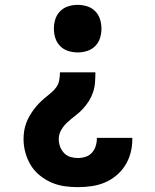

<svg xmlns="http://www.w3.org/2000/svg" viewBox="-20 -548 640 791"><path d="M300 -332Q280 -332 261 -338Q242 -344 228 -358Q214 -372 208 -391Q202 -410 202 -430Q202 -450 208 -469Q214 -488 228 -502Q242 -516 261 -522Q280 -528 300 -528Q320 -528 339 -522Q358 -516 372 -502Q386 -488 392 -469Q398 -450 398 -430Q398 -410 392 -391Q386 -372 372 -358Q358 -344 339 -338Q320 -332 300 -332ZM301 223Q273 223 245 219Q217 215 191 203.5Q165 192 143 174Q121 156 106.5 132Q92 108 84.5 80.5Q77 53 77 25Q77 8 79.5 -8Q82 -24 87.5 -39.5Q93 -55 101 -69Q109 -83 118.5 -96Q128 -109 139.5 -121Q151 -133 163.5 -143.5Q176 -154 189 -164.5Q202 -175 211.5 -188Q221 -201 224 -217.5Q227 -234 227 -250H373Q373 -229 371.5 -208.5Q370 -188 363.5 -168.5Q357 -149 346 -131.5Q335 -114 321 -99Q307 -84 290.5 -71.5Q274 -59 258.5 -45Q243 -31 232.5 -13Q222 5 222 25Q222 41 227.5 56Q233 71 244 82.5Q255 94 270 98.5Q285 103 301 103Q317 103 332.5 98Q348 93 358.5 81.5Q369 70 374 54.5Q379 39 379 23V20H525V28Q525 56 517.5 83.5Q510 111 495 134.5Q480 158 458 176Q436 194 410.5 204.5Q385 215 357 219Q329 223 301 223Z"/></svg>

Font: Iosevka Heavy Extended
Style: Regular
Weight: 900
Width: 7
Monospace: yes
Designer: Belleve Invis
Foundry: Belleve Invis
Version: Version 32.5.0; ttfautohint (v1.8.4)